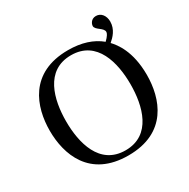

<svg xmlns="http://www.w3.org/2000/svg" viewBox="-180 -963 1122 1141"><g transform="rotate(-30 381.0 -392.5)"><path d="M48 -346C48 -185 115 15 381 15C647 15 714 -185 714 -346C714 -509 651 -586 622 -617C648 -639 684 -675 684 -729C684 -769 661 -800 626 -800C589 -800 580 -766 580 -758C580 -729 633 -717 633 -687C633 -678 625 -662 600 -638C546 -683 473 -707 381 -707C115 -707 48 -507 48 -346ZM160 -346C160 -493 203 -672 381 -672C559 -672 602 -493 602 -346C602 -199 559 -20 381 -20C203 -20 160 -199 160 -346Z"/></g></svg>

Font: Lingua Franca
Style: Regular
Weight: 400
Version: Version 1.19